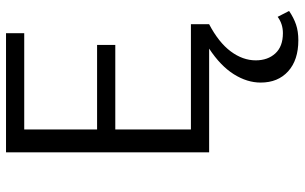

<svg xmlns="http://www.w3.org/2000/svg" viewBox="-202 -496 987 622"><g transform="rotate(-90 291.0 -184.5)"><path d="M567 259Q545 274 523 281.5Q501 289 472 289Q408 289 371.5 256Q335 223 335 167Q335 123 362 80Q389 37 445 0H109V-658H495V-599H183V-363H457V-304H183V-59H524V0Q465 31 436 70Q407 109 407 151Q407 190 429.5 214.5Q452 239 495 239Q525 239 548 222Z"/></g></svg>

Font: Ysabeau Infant
Style: Regular
Weight: 400
Designer: Christian Thalmann (Catharsis Fonts)
Version: Version 0.003